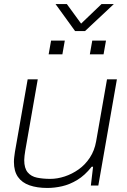

<svg xmlns="http://www.w3.org/2000/svg" viewBox="-20 -919 631 951"><path d="M215 12Q164 12 126.5 -1Q89 -14 69 -42.5Q49 -71 49 -117Q49 -129 50.5 -141Q52 -153 54 -167L117 -526H167L105 -172Q103 -159 101.5 -147.5Q100 -136 100 -126Q100 -86 117 -65.5Q134 -45 163.5 -39Q193 -33 229 -33Q264 -33 300.5 -45Q337 -57 369.5 -80Q402 -103 425 -138Q448 -173 456 -218L510 -526H559L467 0H430L441 -93H434Q400 -50 362.5 -27.5Q325 -5 287.5 3.5Q250 12 215 12ZM221 -650 233 -718H301L289 -650ZM425 -650 437 -718H505L493 -650ZM544 -899 401 -765H352L255 -899H311L392 -788H367L483 -899Z"/></svg>

Font: Archivo SemiExpanded Thin
Style: Italic
Weight: 250
Width: 6
Italic angle: -10°
Designer: Hector Gatti
Foundry: Omnibus-Type
Version: Version 2.001